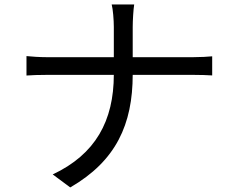

<svg xmlns="http://www.w3.org/2000/svg" viewBox="-20 -794 1040 852"><path d="M485.1 -674.6C485.1 -617.8 485.1 -523.7 485.1 -463.5C485.1 -257.4 403.4 -109 213.9 -20L291.7 37.7C495.1 -79.8 568.9 -242.6 568.9 -463.5C568.9 -524.9 568.9 -617 568.9 -674.2C568.9 -703.8 572.1 -753.9 575.5 -774.2H475.6C481.1 -753.9 485.1 -705.3 485.1 -674.6ZM97.5 -545.1V-458.9C118 -460.6 154.5 -461.8 192.4 -461.8C240 -461.8 786.1 -461.8 834 -461.8C864.9 -461.8 906.1 -460.6 921.6 -459.3V-544.1C906.1 -542.4 868.4 -540.2 835 -540.2C786.1 -540.2 240 -540.2 190.2 -540.2C154.5 -540.2 117.6 -543 97.5 -545.1Z"/></svg>

Font: Source Han Sans JP VF
Style: Regular
Weight: 250
Designer: Ryoko NISHIZUKA 西塚涼子 (kana, bopomofo & ideographs); Paul D. Hunt (Latin, Greek & Cyrillic); Sandoll Communications 산돌커뮤니
Foundry: Adobe
Version: Version 2.004;hotconv 1.0.118;makeotfexe 2.5.65603